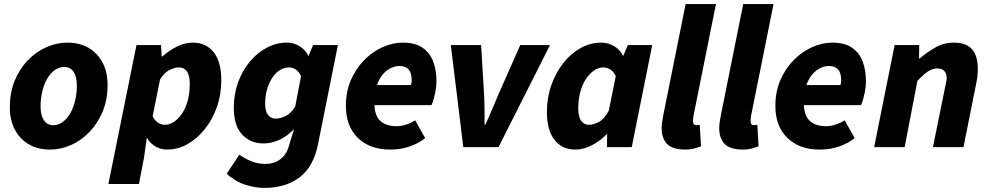

<svg xmlns="http://www.w3.org/2000/svg" viewBox="-20 -718 4832 937"><path d="M224 12Q165 12 121 -13.5Q77 -39 52.5 -85.5Q28 -132 28 -194Q28 -267 52 -325Q76 -383 116.5 -424.5Q157 -466 207 -488Q257 -510 309 -510Q368 -510 412 -484.5Q456 -459 480.5 -412.5Q505 -366 505 -304Q505 -231 481 -173.5Q457 -116 416.5 -74Q376 -32 326 -10Q276 12 224 12ZM241 -107Q264 -107 285 -122Q306 -137 321.5 -163Q337 -189 346 -224.5Q355 -260 355 -301Q355 -343 339.5 -367Q324 -391 292 -391Q269 -391 248 -376.5Q227 -362 211.5 -336Q196 -310 187 -274.5Q178 -239 178 -197Q178 -156 194 -131.5Q210 -107 241 -107Z M509 180 646 -498H766L769 -443H773Q807 -473 845 -491.5Q883 -510 920 -510Q986 -510 1023 -463Q1060 -416 1060 -327Q1060 -256 1038 -194.5Q1016 -133 978.5 -86.5Q941 -40 894 -14Q847 12 795 12Q765 12 739 -3Q713 -18 698 -44H696L683 51L658 180ZM784 -109Q808 -109 830 -124Q852 -139 869.5 -165.5Q887 -192 896.5 -228.5Q906 -265 906 -308Q906 -351 892 -370Q878 -389 854 -389Q833 -389 807.5 -376.5Q782 -364 761 -330L725 -151Q735 -130 751 -119.5Q767 -109 784 -109Z M1270 199Q1227 199 1178.5 184Q1130 169 1086 130L1148 37Q1176 57 1208 69.5Q1240 82 1274 82Q1317 82 1347 60Q1377 38 1389 -3L1415 -88Q1383 -54 1344.5 -36Q1306 -18 1266 -18Q1203 -18 1162 -61Q1121 -104 1121 -192Q1121 -259 1142 -316.5Q1163 -374 1199.5 -417.5Q1236 -461 1282.5 -485.5Q1329 -510 1380 -510Q1413 -510 1441.5 -493Q1470 -476 1484 -446H1486L1508 -498H1629L1532 -14Q1510 96 1442 147.5Q1374 199 1270 199ZM1324 -139Q1347 -139 1373.5 -151.5Q1400 -164 1421 -199L1449 -346Q1439 -369 1423 -379Q1407 -389 1391 -389Q1367 -389 1346 -376Q1325 -363 1309 -339Q1293 -315 1283.5 -282.5Q1274 -250 1274 -210Q1274 -174 1288.5 -156.5Q1303 -139 1324 -139Z M1884 12Q1785 12 1726.5 -45Q1668 -102 1668 -202Q1668 -271 1692.5 -327.5Q1717 -384 1757.5 -425Q1798 -466 1847.5 -488Q1897 -510 1946 -510Q2007 -510 2043 -484.5Q2079 -459 2094.5 -416.5Q2110 -374 2110 -322Q2110 -298 2105.5 -274Q2101 -250 2095.5 -231.5Q2090 -213 2086 -205H1778L1790 -303H1985Q1988 -310 1988.5 -316Q1989 -322 1989 -330Q1989 -348 1983.5 -363Q1978 -378 1964.5 -387Q1951 -396 1928 -396Q1911 -396 1890 -387Q1869 -378 1850 -357Q1831 -336 1819 -301.5Q1807 -267 1807 -216Q1807 -171 1821.5 -146.5Q1836 -122 1860.5 -112Q1885 -102 1915 -102Q1938 -102 1963.5 -110.5Q1989 -119 2006 -131L2055 -44Q2024 -19 1980 -3.5Q1936 12 1884 12Z M2241 0 2180 -498H2328L2342 -263Q2344 -226 2344.5 -187.5Q2345 -149 2345 -110H2349Q2367 -149 2382.5 -186.5Q2398 -224 2415 -263L2519 -498H2664L2413 0Z M2789 12Q2723 12 2686 -35.5Q2649 -83 2649 -171Q2649 -242 2671 -303.5Q2693 -365 2730 -411.5Q2767 -458 2814.5 -484Q2862 -510 2914 -510Q2947 -510 2976.5 -493Q3006 -476 3020 -446H3022L3044 -498H3163L3063 0H2942L2943 -63H2941Q2908 -29 2867 -8.5Q2826 12 2789 12ZM2854 -109Q2877 -109 2903.5 -123.5Q2930 -138 2951 -178L2985 -346Q2975 -369 2958 -379Q2941 -389 2925 -389Q2901 -389 2879 -374Q2857 -359 2839.5 -332.5Q2822 -306 2812 -269.5Q2802 -233 2802 -190Q2802 -147 2816.5 -128Q2831 -109 2854 -109Z M3326 12Q3261 12 3235 -16Q3209 -44 3209 -92Q3209 -106 3211 -121Q3213 -136 3217 -156L3326 -698H3474L3364 -151Q3363 -142 3362.5 -137.5Q3362 -133 3362 -127Q3362 -107 3379 -107Q3382 -107 3385.5 -107.5Q3389 -108 3395 -109L3401 -4Q3386 2 3366.5 7Q3347 12 3326 12Z M3607 12Q3542 12 3516 -16Q3490 -44 3490 -92Q3490 -106 3492 -121Q3494 -136 3498 -156L3607 -698H3755L3645 -151Q3644 -142 3643.5 -137.5Q3643 -133 3643 -127Q3643 -107 3660 -107Q3663 -107 3666.5 -107.5Q3670 -108 3676 -109L3682 -4Q3667 2 3647.5 7Q3628 12 3607 12Z M3980 12Q3881 12 3822.5 -45Q3764 -102 3764 -202Q3764 -271 3788.5 -327.5Q3813 -384 3853.5 -425Q3894 -466 3943.5 -488Q3993 -510 4042 -510Q4103 -510 4139 -484.5Q4175 -459 4190.5 -416.5Q4206 -374 4206 -322Q4206 -298 4201.5 -274Q4197 -250 4191.5 -231.5Q4186 -213 4182 -205H3874L3886 -303H4081Q4084 -310 4084.5 -316Q4085 -322 4085 -330Q4085 -348 4079.5 -363Q4074 -378 4060.5 -387Q4047 -396 4024 -396Q4007 -396 3986 -387Q3965 -378 3946 -357Q3927 -336 3915 -301.5Q3903 -267 3903 -216Q3903 -171 3917.5 -146.5Q3932 -122 3956.5 -112Q3981 -102 4011 -102Q4034 -102 4059.5 -110.5Q4085 -119 4102 -131L4151 -44Q4120 -19 4076 -3.5Q4032 12 3980 12Z M4246 0 4346 -498H4466L4465 -433H4469Q4505 -464 4546 -487Q4587 -510 4634 -510Q4696 -510 4724 -477.5Q4752 -445 4752 -381Q4752 -365 4750 -346.5Q4748 -328 4744 -310L4682 0H4533L4592 -291Q4595 -306 4597.5 -317Q4600 -328 4600 -337Q4600 -360 4588 -372Q4576 -384 4554 -384Q4531 -384 4509 -369.5Q4487 -355 4457 -323L4395 0Z"/></svg>

Font: Source Sans 3 ExtraBold
Style: Italic
Weight: 800
Italic angle: -11°
Version: Version 3.052;hotconv 1.1.0;makeotfexe 2.6.0